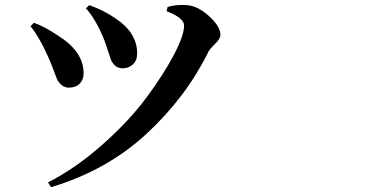

<svg xmlns="http://www.w3.org/2000/svg" viewBox="-20 -732 1540 795"><path d="M406.2 -580.1Q374 -655.3 335.9 -697.3L349.6 -710.9Q411.1 -688.5 456.1 -657.2Q547.9 -597.7 547.9 -510.7Q547.9 -481.4 530.3 -465.3Q512.7 -449.2 487.3 -449.2Q468.8 -449.2 456.5 -460.4Q444.3 -471.7 439 -485.8Q433.6 -500 424.3 -529.8Q415 -559.6 406.2 -580.1ZM841.8 -515.6Q750 -329.1 586.4 -177.7Q422.9 -26.4 191.4 43L178.7 23.4Q294.9 -36.1 404.8 -133.8Q514.6 -231.4 585.4 -326.7Q656.2 -421.9 699.2 -503.4Q742.2 -585 742.2 -626Q742.2 -658.2 669.9 -685.5L673.8 -703.1Q709 -713.9 752 -710.9Q796.9 -709 844.7 -666Q892.6 -623 892.6 -587.9Q892.6 -571.3 870.1 -549.8Q847.7 -528.3 841.8 -515.6ZM176.8 -502Q141.6 -581.1 106.4 -623L120.1 -637.7Q163.1 -623 219.7 -585Q326.2 -518.6 326.2 -428.7Q326.2 -402.3 310.1 -385.7Q293.9 -369.1 264.6 -369.1Q247.1 -369.1 233.9 -380.9Q220.7 -392.6 214.8 -407.2Q209 -421.9 197.8 -452.1Q186.5 -482.4 176.8 -502Z"/></svg>

Font: Bpmf Zihi Serif Bold
Style: Bold
Weight: 700
Foundry: But Ko
Version: Version 1.320